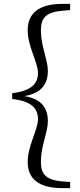

<svg xmlns="http://www.w3.org/2000/svg" viewBox="-20 -798 414 991"><path d="M43 -287C143 -276 176 -238 176 -183C176 -127 123 -47 123 38C123 126 181 173 302 173H342V141L307 139C219 132 191 103 191 37C191 -44 227 -115 227 -172C227 -236 198 -288 105 -302C198 -317 227 -368 227 -433C227 -489 191 -560 191 -641C191 -708 219 -736 307 -743L342 -746V-778H302C181 -778 123 -730 123 -642C123 -556 176 -478 176 -421C176 -367 143 -329 43 -317Z"/></svg>

Font: Source Han Serif CN
Style: Regular
Weight: 400
Designer: Ryoko NISHIZUKA 西塚涼子 (kana & ideographs); Frank Grießhammer (Latin, Greek & Cyrillic); Wenlong ZHANG 张文龙 (bopomofo); San
Foundry: Adobe
Version: Version 2.003;hotconv 1.1.1;makeotfexe 2.6.0